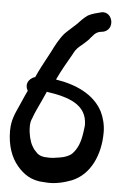

<svg xmlns="http://www.w3.org/2000/svg" viewBox="-55 -739 535 855"><g transform="rotate(5 212.5 -311.0)"><path d="M377 -613C433 -625 415 -709 363 -699L361 -698H360C343 -693 325 -690 306 -680L305 -679H304C285 -666 271 -649 259 -637C249 -627 226 -608 209 -591V-590H208C187 -566 169 -532 156 -505C141 -476 122 -443 106 -410L95 -386C89 -384 77 -380 68 -368C56 -352 60 -334 67 -322L58 -303C50 -285 43 -270 35 -251C21 -219 4 -188 4 -138C4 -74 22 -20 55 18C81 48 116 76 176 77C223 82 265 70 297 58C379 25 420 -66 420 -167C420 -201 411 -234 398 -260C359 -333 278 -369 188 -383C207 -424 231 -465 254 -505V-506C265 -527 275 -535 295 -551V-552H296C307 -561 315 -570 322 -577V-578L340 -598C349 -606 356 -611 375 -613ZM179 -34C158 -34 145 -39 135 -47L119 -64C117 -66 114 -72 109 -80C99 -97 90 -131 90 -163C90 -180 92 -190 98 -203L99 -204V-206C101 -213 107 -226 114 -242C126 -268 139 -295 152 -325C250 -311 334 -284 334 -192C334 -187 332 -174 330 -159C324 -114 311 -83 288 -60C278 -51 258 -42 237 -39C218 -36 197 -32 181 -34Z"/></g></svg>

Font: Stray Cat
Style: BlkCn
Weight: 900
Version: Version 1.0